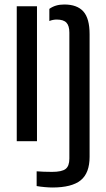

<svg xmlns="http://www.w3.org/2000/svg" viewBox="-20 -628 470 854"><path d="M54.5 0V-600H144.5V0ZM143 199.5V134Q155.5 135 175 135.8Q194.5 136.5 211.5 136.5Q255 136.5 271.8 123.5Q288.5 110.5 288.5 77.5V-483Q288.5 -513.5 275.5 -527.2Q262.5 -541 232.5 -541Q215 -541 199.5 -534.5V-588.5Q212.5 -598 228.8 -603Q245 -608 266 -608Q323 -608 350.8 -577Q378.5 -546 378.5 -476V69.5Q378.5 142 338.8 174Q299 206 213 206Q199 206 179 204.2Q159 202.5 143 199.5Z"/></svg>

Font: Big Shoulders Stencil Text Thin Medium
Style: Regular
Weight: 500
Version: Version 2.001